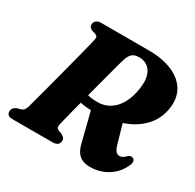

<svg xmlns="http://www.w3.org/2000/svg" viewBox="-155 -869 1069 1052"><g transform="rotate(30 379.5 -343.0)"><path d="M241 -293.5 290 -339Q312 -325.5 337.5 -319.5Q363 -313.5 394 -313.5Q439 -313.5 473.2 -335.5Q507.5 -357.5 529.5 -397.8Q551.5 -438 559.5 -492.5Q567.5 -544.5 557.2 -577.2Q547 -610 524.5 -625.5Q502 -641 472.5 -641Q441 -641 426.8 -626.8Q412.5 -612.5 404.5 -587Q400 -574 392.2 -545Q384.5 -516 374 -476.8Q363.5 -437.5 351.8 -393Q340 -348.5 328.2 -303.8Q316.5 -259 306.2 -219.2Q296 -179.5 288.5 -149.5Q281 -119.5 278 -105.5Q274 -87.5 278.2 -81.8Q282.5 -76 291 -72L312 -64.5Q322.5 -59 328.8 -52Q335 -45 335 -34Q335 -18.5 324.5 -9.2Q314 0 293 0H39Q18 0 10.5 -8.2Q3 -16.5 3 -29.5Q3 -42.5 11.2 -51.2Q19.5 -60 30.5 -64L54 -70.5Q65 -74 70.8 -81.8Q76.5 -89.5 81.5 -104Q84.5 -114.5 92.2 -143.2Q100 -172 110.8 -212Q121.5 -252 133.5 -297.8Q145.5 -343.5 157.5 -389.5Q169.5 -435.5 180 -476Q190.5 -516.5 197.8 -545.5Q205 -574.5 208 -586Q213 -607 212.8 -616.2Q212.5 -625.5 198 -631.5L176 -638Q165.5 -642.5 160 -649Q154.5 -655.5 154.5 -666Q154.5 -681 165.8 -690.5Q177 -700 196.5 -700H495Q588 -700 651.2 -671.5Q714.5 -643 741.5 -590.8Q768.5 -538.5 753 -467Q740 -403.5 694 -356.8Q648 -310 575 -284.5Q502 -259 408.5 -257.5Q350.5 -256.5 311.5 -266.8Q272.5 -277 241 -293.5ZM384.5 -267 568.5 -299 607 -164.5Q611 -149.5 617 -139Q623 -128.5 630.5 -123.2Q638 -118 647.5 -118Q658.5 -118 668.2 -124.2Q678 -130.5 688.5 -141.5Q693 -145.5 700.2 -147.5Q707.5 -149.5 714 -147Q724.5 -143.5 727.5 -132.8Q730.5 -122 724 -106.5Q700.5 -50 650 -17.8Q599.5 14.5 538.5 14.5Q510 14.5 489.5 6Q469 -2.5 455.5 -21.2Q442 -40 434 -70Z"/></g></svg>

Font: Fraunces ExtraBold
Style: Italic
Weight: 800
Italic angle: -16°
Version: Version 1.000;[b76b70a41]